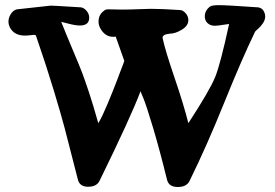

<svg xmlns="http://www.w3.org/2000/svg" viewBox="-20 -749 1094 764"><path d="M335 -678.7Q335 -647.5 297.9 -647.5Q280.3 -647.5 252.4 -654.8Q224.6 -662.1 223.6 -662.1Q242.2 -615.2 270 -549.3Q297.9 -483.4 307.1 -459Q316.4 -434.6 333.5 -383.3Q350.6 -332 371.1 -258.8Q378.9 -271.5 388.7 -292Q398.4 -312.5 407.7 -335Q417 -357.4 426.8 -381.3Q436.5 -405.3 444.8 -427.2Q453.1 -449.2 459.5 -466.3Q465.8 -483.4 470.7 -495.1L474.6 -506.8L440.4 -603.5Q436.5 -602.5 430.7 -602.5Q396.5 -602.5 377.9 -638.7Q372.1 -650.4 372.1 -663.1Q372.1 -690.4 393.6 -706.1Q400.4 -711.9 409.2 -711.9Q420.9 -711.9 438.5 -711.4Q456.1 -710.9 462.9 -710.9Q497.1 -710.9 530.8 -712.4Q564.5 -713.9 580.1 -713.9Q621.1 -713.9 697.3 -709Q709 -708 719.2 -695.8Q729.5 -683.6 729.5 -668.9Q729.5 -646.5 703.6 -630.9Q677.7 -615.2 657.2 -615.2Q627 -612.3 627 -599.6V-597.7Q636.7 -550.8 674.3 -440.4Q711.9 -330.1 729.5 -258.8Q815.4 -390.6 836.4 -442.9Q857.4 -495.1 891.6 -653.3H889.6Q885.7 -653.3 865.7 -649.9Q845.7 -646.5 835 -646.5Q817.4 -646.5 806.2 -656.7Q794.9 -667 794.9 -683.6Q794.9 -707 815.4 -722.7Q823.2 -728.5 851.6 -728.5Q882.8 -728.5 1007.8 -719.7Q1021.5 -716.8 1027.3 -708Q1035.2 -696.3 1035.2 -683.6Q1035.2 -669.9 1026.4 -656.7Q1017.6 -643.6 1006.8 -634.3Q996.1 -625 995.1 -623Q943.4 -516.6 873 -342.3Q802.7 -168 734.4 -29.3Q722.7 -4.9 687.5 -4.9Q651.4 -4.9 644.5 -34.2Q615.2 -153.3 588.9 -241.2Q562.5 -329.1 550.8 -357.4L539.1 -385.7Q501 -284.2 376 -29.3Q364.3 -5.9 331.1 -5.9Q296.9 -5.9 290 -34.2Q251 -187.5 237.3 -239.3Q223.6 -291 194.8 -386.7Q166 -482.4 123 -607.4Q121.1 -610.4 116.2 -610.4Q113.3 -610.4 100.6 -608.9Q87.9 -607.4 79.1 -607.4Q38.1 -607.4 20.5 -637.7Q13.7 -650.4 13.7 -663.1Q13.7 -678.7 23.4 -693.8Q33.2 -709 47.9 -711.9Q180.7 -726.6 181.6 -726.6Q191.4 -726.6 205.1 -725.6Q218.8 -724.6 247.1 -723.1Q275.4 -721.7 302.7 -719.7Q314.5 -717.8 324.7 -705.6Q335 -693.4 335 -678.7Z"/></svg>

Font: Essays1743
Style: Bold
Weight: 700
Designer: Based on the typeface in a 1743 English translation of the essays of Montaigne.  PostScript/TrueType font designed by Jo
Version: Version 002.100